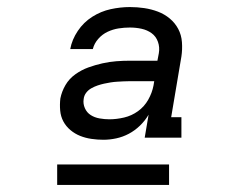

<svg xmlns="http://www.w3.org/2000/svg" viewBox="-20 -713 640 544"><path d="M273 -317Q256 -317 239 -319.5Q222 -322 207 -328Q192 -334 179.5 -344.5Q167 -355 159.5 -369Q152 -383 150.5 -400Q149 -417 151 -434Q155 -454 165.5 -472Q176 -490 193.5 -502.5Q211 -515 230.5 -522Q250 -529 270 -533.5Q290 -538 309.5 -539.5Q329 -541 349 -541H426L430 -562Q433 -579 427.5 -594.5Q422 -610 409.5 -619Q397 -628 381 -631.5Q365 -635 348 -635Q332 -635 316 -632.5Q300 -630 285 -623Q270 -616 258.5 -603Q247 -590 243 -574H179Q184 -601 200.5 -625.5Q217 -650 241.5 -665.5Q266 -681 293.5 -687Q321 -693 348 -693Q369 -693 389 -690Q409 -687 427.5 -680Q446 -673 461 -660.5Q476 -648 485 -631Q494 -614 495.5 -593.5Q497 -573 494 -553L465 -381H494V-323H390L401 -388Q391 -371 376.5 -357Q362 -343 345 -334Q328 -325 309.5 -321Q291 -317 273 -317ZM290 -375Q310 -375 331.5 -380Q353 -385 371 -398Q389 -411 400 -430.5Q411 -450 415 -471L417 -483H349Q340 -483 330.5 -482.5Q321 -482 312 -481.5Q303 -481 293.5 -479.5Q284 -478 275 -476Q266 -474 257 -471Q248 -468 239 -463Q230 -458 224 -450Q218 -442 217 -432Q215 -419 220.5 -406.5Q226 -394 237 -387Q248 -380 262 -377.5Q276 -375 290 -375ZM142 -189V-247H459V-189Z"/></svg>

Font: Iosevka Etoile Light Oblique
Style: Regular
Weight: 300
Italic angle: -9°
Designer: Belleve Invis
Foundry: Belleve Invis
Version: Version 15.5.2; ttfautohint (v1.8.4)